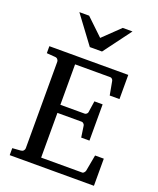

<svg xmlns="http://www.w3.org/2000/svg" viewBox="-165 -1014 912 1111"><g transform="rotate(20 291.5 -458.0)"><path d="M550.8 0H32.2V-43L84 -46.9Q94.7 -47.9 100.3 -54.7Q106 -61.5 106 -68.8V-602.1Q106 -609.4 100.3 -616.5Q94.7 -623.5 84 -624L32.2 -627.9V-670.9H518.1V-522H458L442.9 -604Q442.4 -611.3 437 -617.2Q431.6 -623 424.8 -623H208V-374H357.9Q364.7 -374 370.4 -379.9Q376 -385.7 376 -391.1L386.2 -460H437V-236.8H386.2L376 -306.2Q376 -311.5 370.1 -317.9Q364.3 -324.2 357.9 -324.2H208V-48.8H460.9Q467.3 -48.8 472.9 -55.9Q478.5 -63 479 -67.9L497.1 -167H550.8ZM455.1 -915.5 329.1 -746.1H253.9L127.9 -915.5H188L292 -816.4L395 -915.5Z"/></g></svg>

Font: Charis
Style: Regular
Weight: 400
Designer: Walt Agee, Miriam Martin, Annie Olsen, Victor Gaultney, Lorna Priest, Alan Ward, Bob Hallissy, Martin Hosken, Sharon Cor
Foundry: SIL Global
Version: Version 7.000